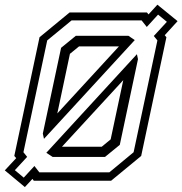

<svg xmlns="http://www.w3.org/2000/svg" viewBox="-32 -752 759 799"><path d="M71.5 26.5 -12 -43 35.5 -94 27.5 -103 132.5 -597 257.5 -700H579.5L586 -692L623 -732.5L707 -664L653.5 -605.5L660.5 -597L555.5 -103L430.5 0H108.5L103 -7.5ZM226 -141.5H391.5L428.5 -172L481 -418.5ZM187 -99 160.8 -116.2 537.8 -526.5 542.2 -505.8 466.5 -149.2 405 -99ZM66.8 -12.8 111.2 -61.2 131.8 -34.8H423L524 -118.5L623 -583.8L608 -602.2L662.5 -661.2L625.8 -691.2L578.8 -639.8L557.2 -667.2H266L164.5 -583.8L65.5 -118.5L81 -99.2L29.8 -43.8ZM151 -174.2 146.2 -196 222.2 -553 283.5 -603H502.5L528.8 -585.2ZM206.5 -280 463 -559H297L259 -528Z"/></svg>

Font: Tourney Thin
Style: Italic
Weight: 100
Italic angle: -12°
Designer: Tyler Finck
Foundry: Etcetera Type Co
Version: Version 1.015